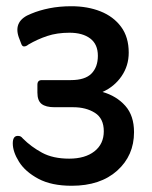

<svg xmlns="http://www.w3.org/2000/svg" viewBox="-20 -586 487 616"><path d="M309 -291Q354 -278 382 -246.5Q410 -215 410 -162Q410 -87 356 -38.5Q302 10 210 10Q145 10 103 -12.5Q61 -35 41 -67Q21 -99 21 -126Q21 -150 37 -150Q42 -150 45.5 -148.5Q49 -147 54 -141Q80 -115 115 -96Q150 -77 202 -77Q253 -77 283 -100.5Q313 -124 313 -165Q313 -206 284.5 -224Q256 -242 215 -242H155Q127 -242 113.5 -252.5Q100 -263 100 -289V-314Q100 -329 114 -329H207Q253 -329 273.5 -350Q294 -371 294 -407Q294 -444 269.5 -462.5Q245 -481 203 -481Q163 -481 131.5 -470.5Q100 -460 71 -443Q64 -437 57 -437Q51 -437 48 -446L40 -467Q22 -520 80 -542Q106 -553 138.5 -559.5Q171 -566 209 -566Q261 -566 302.5 -549.5Q344 -533 368.5 -500Q393 -467 393 -417Q393 -375 370 -341.5Q347 -308 309 -291Z"/></svg>

Font: Zain
Style: Bold
Weight: 700
Designer: Zain,Boutros
Foundry: Mobile Telecommunications Company (Zain), 2024
Version: Version 1.50; ttfautohint (v1.8.4)